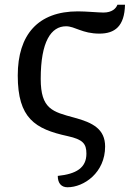

<svg xmlns="http://www.w3.org/2000/svg" viewBox="-20 -588 553 811"><path d="M265 203C335 203 424 141 424 31C424 -42 373 -70 294 -91C202 -116 152 -127 152 -255C152 -413 196 -477 259 -477C297 -477 327 -446 400 -446C465 -446 506 -477 508 -568H476C470 -552 453 -535 417 -535C396 -535 344 -540 309 -540C141 -540 55 -442 55 -269C55 -88 128 -43 266 -13C330 1 345 19 345 61C345 121 302 147 224 155C224 187 240 203 265 203Z"/></svg>

Font: Noto Serif Thai
Style: Regular
Weight: 400
Designer: Monotype Design Team
Foundry: Monotype Imaging Inc.
Version: Version 1.901